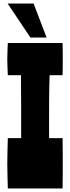

<svg xmlns="http://www.w3.org/2000/svg" viewBox="-20 -1060 395 1080"><path d="M24 -283C23 -235 21 -189 21 -141C21 -94 23 -47 24 0H332C333 -47 333 -94 333 -141C333 -189 333 -235 332 -283H256V-360C256 -466 256 -548 259 -637H332C333 -667 333 -697 333 -727C333 -758 333 -788 332 -818H24C23 -789 21 -758 21 -727C21 -697 23 -667 24 -637H98C98 -587 99 -530 99 -445V-283ZM169 -1040H23L151 -849H242Z"/></svg>

Font: Ranchers
Style: Regular
Weight: 400
Designer: Pablo Impallari, Brenda Gallo
Foundry: Pablo Impallari, Brenda Gallo
Version: Version 1.000